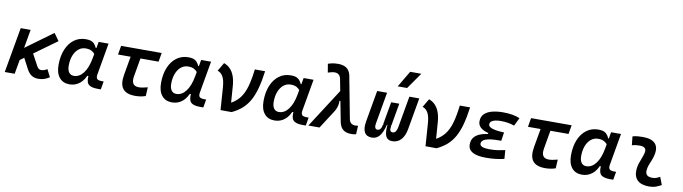

<svg xmlns="http://www.w3.org/2000/svg" viewBox="-35 -1473 7687 2162"><g transform="rotate(10 3808.5 -392.5)"><path d="M134.8 -135.7 81.5 -221.2 505.4 -530.8 565.4 -447.3ZM29.3 0 120.6 -517.6H233.9L142.6 0ZM414.1 9.8Q369.1 9.8 337.2 -10Q305.2 -29.8 279.8 -77.6L195.3 -238.3L301.8 -271L377.4 -130.9Q388.2 -110.4 400.1 -101.6Q412.1 -92.8 428.2 -92.8Q445.3 -92.8 461.4 -98.1Q477.5 -103.5 497.1 -115.2L540.5 -29.8Q507.3 -8.8 477.8 0.5Q448.2 9.8 414.1 9.8Z M882.8 -419.9Q835.9 -419.9 800.5 -391.1Q765.1 -362.3 745.6 -311.8Q726.1 -261.2 726.1 -196.3Q726.1 -146.5 745.8 -119.4Q765.6 -92.3 801.8 -92.3Q865.2 -92.3 911.6 -153.6Q958 -214.8 977.5 -325.7L1011.7 -517.6H1125L1061.5 -154.8Q1055.2 -119.6 1068.1 -104Q1081.1 -88.4 1125 -88.4H1144.5L1128.4 4.9H1090.8Q1012.2 4.9 984.4 -25.6Q956.5 -56.2 966.3 -131.3L994.6 -118.7H938L962.4 -147Q938 -72.3 887.7 -31Q837.4 10.3 770 10.3Q694.8 10.3 653.3 -40.8Q611.8 -91.8 611.8 -184.1Q611.8 -285.6 643.6 -361.8Q675.3 -438 732.4 -480.2Q789.6 -522.5 865.7 -522.5Q924.8 -522.5 950.7 -500.7Q976.6 -479 991.2 -444.3H1002.4L1010.7 -340.8Q1002.4 -355 988.5 -373.3Q974.6 -391.6 949.7 -405.8Q924.8 -419.9 882.8 -419.9Z M1521.5 9.8Q1419.4 9.8 1379.2 -42.5Q1338.9 -94.7 1357.9 -202.6L1413.1 -517.6H1525.4L1471.7 -210Q1460.9 -150.4 1479 -121.6Q1497.1 -92.8 1544.9 -92.8Q1583.5 -92.8 1645.5 -109.9L1640.1 -9.3Q1585.9 9.8 1521.5 9.8ZM1251 -415.5 1268.6 -517.6H1732.4L1714.8 -415.5Z M2054.7 -419.9Q2007.8 -419.9 1972.4 -391.1Q1937 -362.3 1917.5 -311.8Q1897.9 -261.2 1897.9 -196.3Q1897.9 -146.5 1917.7 -119.4Q1937.5 -92.3 1973.6 -92.3Q2037.1 -92.3 2083.5 -153.6Q2129.9 -214.8 2149.4 -325.7L2183.6 -517.6H2296.9L2233.4 -154.8Q2227.1 -119.6 2240 -104Q2252.9 -88.4 2296.9 -88.4H2316.4L2300.3 4.9H2262.7Q2184.1 4.9 2156.2 -25.6Q2128.4 -56.2 2138.2 -131.3L2166.5 -118.7H2109.9L2134.3 -147Q2109.9 -72.3 2059.6 -31Q2009.3 10.3 1941.9 10.3Q1866.7 10.3 1825.2 -40.8Q1783.7 -91.8 1783.7 -184.1Q1783.7 -285.6 1815.4 -361.8Q1847.2 -438 1904.3 -480.2Q1961.4 -522.5 2037.6 -522.5Q2096.7 -522.5 2122.6 -500.7Q2148.4 -479 2163.1 -444.3H2174.3L2182.6 -340.8Q2174.3 -355 2160.4 -373.3Q2146.5 -391.6 2121.6 -405.8Q2096.7 -419.9 2054.7 -419.9Z M2496.6 0.5 2478.5 -256.8Q2473.1 -335.4 2450.9 -376.2Q2428.7 -417 2387.7 -431.2L2444.3 -527.3Q2486.3 -512.2 2516.1 -481.4Q2545.9 -450.7 2563.5 -402.6Q2581.1 -354.5 2585.9 -287.1L2604 -38.6ZM2622.6 1 2496.6 0.5 2592.3 -98.6Q2656.2 -132.3 2696.5 -184.6Q2736.8 -236.8 2760.3 -317.9Q2783.7 -398.9 2797.4 -517.6H2915Q2899.9 -403.8 2877 -319.6Q2854 -235.4 2819.8 -174.8Q2785.6 -114.3 2737.3 -72Q2689 -29.8 2622.6 1Z M3226.6 -419.9Q3179.7 -419.9 3144.3 -391.1Q3108.9 -362.3 3089.4 -311.8Q3069.8 -261.2 3069.8 -196.3Q3069.8 -146.5 3089.6 -119.4Q3109.4 -92.3 3145.5 -92.3Q3209 -92.3 3255.4 -153.6Q3301.8 -214.8 3321.3 -325.7L3355.5 -517.6H3468.8L3405.3 -154.8Q3398.9 -119.6 3411.9 -104Q3424.8 -88.4 3468.8 -88.4H3488.3L3472.2 4.9H3434.6Q3356 4.9 3328.1 -25.6Q3300.3 -56.2 3310.1 -131.3L3338.4 -118.7H3281.7L3306.2 -147Q3281.7 -72.3 3231.4 -31Q3181.2 10.3 3113.8 10.3Q3038.6 10.3 2997.1 -40.8Q2955.6 -91.8 2955.6 -184.1Q2955.6 -285.6 2987.3 -361.8Q3019 -438 3076.2 -480.2Q3133.3 -522.5 3209.5 -522.5Q3268.6 -522.5 3294.4 -500.7Q3320.3 -479 3335 -444.3H3346.2L3354.5 -340.8Q3346.2 -355 3332.3 -373.3Q3318.4 -391.6 3293.5 -405.8Q3268.6 -419.9 3226.6 -419.9Z M3991.7 9.8Q3934.1 9.8 3900.6 -15.6Q3867.2 -41 3854 -96.7L3759.8 -584Q3752.4 -614.3 3734.1 -627.7Q3715.8 -641.1 3689.5 -641.1Q3670.9 -641.1 3652.3 -636.2Q3633.8 -631.3 3612.8 -625L3596.2 -723.1Q3618.7 -731 3645.8 -736.6Q3672.9 -742.2 3712.4 -742.2Q3770.5 -742.2 3806.4 -718Q3842.3 -693.8 3855.5 -641.1L3949.2 -148.9Q3956.5 -118.7 3974.9 -105.2Q3993.2 -91.8 4021.5 -91.8Q4024.9 -91.8 4032 -92.5Q4039.1 -93.3 4052.2 -94.7L4046.9 3.9Q4032.2 6.8 4019 8.3Q4005.9 9.8 3991.7 9.8ZM3500.5 0 3814.5 -487.8 3870.1 -355.5 3796.9 -333Q3798.8 -310.1 3794.4 -287.8Q3790 -265.6 3781.2 -244.6Q3772.5 -223.6 3760.3 -205.1L3628.4 0Z M4460 9.8Q4406.7 9.8 4387 -31.2Q4367.2 -72.3 4377 -163.6L4392.6 -168.9L4419.9 -157.2Q4413.1 -119.6 4420.2 -104.2Q4427.2 -88.9 4449.2 -88.9Q4469.2 -88.9 4482.4 -106.7Q4495.6 -124.5 4501 -156.2L4564.5 -517.6H4677.7L4614.3 -156.2Q4600.6 -76.7 4560.8 -33.4Q4521 9.8 4460 9.8ZM4227.1 9.8Q4166.5 9.8 4142.8 -33.4Q4119.1 -76.7 4132.8 -156.2L4196.3 -517.6H4309.6L4246.1 -156.2Q4240.2 -124.5 4247.6 -106.7Q4254.9 -88.9 4274.4 -88.9Q4293.9 -88.9 4307.1 -104.2Q4320.3 -119.6 4327.1 -157.2L4357.4 -168.9L4371.1 -163.6Q4348.6 -72.3 4314 -31.2Q4279.3 9.8 4227.1 9.8ZM4328.1 -161.6 4373.5 -419.9H4466.3L4420.9 -161.6ZM4415 -609.4 4524.9 -794.9H4652.3L4522.5 -609.4Z M4840.3 0.5 4822.3 -256.8Q4816.9 -335.4 4794.7 -376.2Q4772.5 -417 4731.4 -431.2L4788.1 -527.3Q4830.1 -512.2 4859.9 -481.4Q4889.6 -450.7 4907.2 -402.6Q4924.8 -354.5 4929.7 -287.1L4947.8 -38.6ZM4966.3 1 4840.3 0.5 4936 -98.6Q5000 -132.3 5040.3 -184.6Q5080.6 -236.8 5104 -317.9Q5127.4 -398.9 5141.1 -517.6H5258.8Q5243.7 -403.8 5220.7 -319.6Q5197.8 -235.4 5163.6 -174.8Q5129.4 -114.3 5081.1 -72Q5032.7 -29.8 4966.3 1Z M5531.7 9.8Q5327.1 9.8 5327.1 -106Q5327.1 -158.7 5355 -190.7Q5382.8 -222.7 5430.2 -239Q5477.5 -255.4 5536.1 -259.8L5684.1 -305.7L5669.9 -208H5644.5Q5594.2 -208 5556.9 -203.6Q5519.5 -199.2 5494.6 -190.4Q5469.7 -181.6 5457.3 -168.2Q5444.8 -154.8 5444.8 -137.2Q5444.8 -90.8 5553.2 -90.8Q5614.7 -90.8 5657 -98.4Q5699.2 -106 5732.4 -112.8L5740.2 -13.7Q5698.7 -2.9 5646.2 3.4Q5593.8 9.8 5531.7 9.8ZM5500.5 -211.9 5510.7 -269Q5390.1 -299.3 5390.1 -380.9Q5390.1 -436 5423.8 -468Q5457.5 -500 5513.2 -513.7Q5568.8 -527.3 5634.3 -527.3Q5752.4 -527.3 5827.6 -494.1L5782.2 -401.4Q5712.9 -426.8 5627.4 -426.8Q5593.8 -426.8 5565.7 -421.1Q5537.6 -415.5 5520.8 -402.3Q5503.9 -389.2 5503.9 -366.7Q5503.9 -339.8 5548.6 -324.5Q5593.3 -309.1 5684.1 -305.7L5669.9 -208Z M6209 9.8Q6106.9 9.8 6066.7 -42.5Q6026.4 -94.7 6045.4 -202.6L6100.6 -517.6H6212.9L6159.2 -210Q6148.4 -150.4 6166.5 -121.6Q6184.6 -92.8 6232.4 -92.8Q6271 -92.8 6333 -109.9L6327.6 -9.3Q6273.4 9.8 6209 9.8ZM5938.5 -415.5 5956.1 -517.6H6419.9L6402.3 -415.5Z M6742.2 -419.9Q6695.3 -419.9 6659.9 -391.1Q6624.5 -362.3 6605 -311.8Q6585.4 -261.2 6585.4 -196.3Q6585.4 -146.5 6605.2 -119.4Q6625 -92.3 6661.1 -92.3Q6724.6 -92.3 6771 -153.6Q6817.4 -214.8 6836.9 -325.7L6871.1 -517.6H6984.4L6920.9 -154.8Q6914.6 -119.6 6927.5 -104Q6940.4 -88.4 6984.4 -88.4H7003.9L6987.8 4.9H6950.2Q6871.6 4.9 6843.8 -25.6Q6815.9 -56.2 6825.7 -131.3L6854 -118.7H6797.4L6821.8 -147Q6797.4 -72.3 6747.1 -31Q6696.8 10.3 6629.4 10.3Q6554.2 10.3 6512.7 -40.8Q6471.2 -91.8 6471.2 -184.1Q6471.2 -285.6 6502.9 -361.8Q6534.7 -438 6591.8 -480.2Q6648.9 -522.5 6725.1 -522.5Q6784.2 -522.5 6810.1 -500.7Q6835.9 -479 6850.6 -444.3H6861.8L6870.1 -340.8Q6861.8 -355 6847.9 -373.3Q6834 -391.6 6809.1 -405.8Q6784.2 -419.9 6742.2 -419.9Z M7502.9 -119.6 7536.6 -31.2Q7506.8 -14.2 7473.6 -2.2Q7440.4 9.8 7397.5 9.8Q7307.6 9.8 7263.9 -31.7Q7220.2 -73.2 7225.1 -153.3Q7227.5 -189.5 7238.5 -223.6Q7249.5 -257.8 7262.7 -290Q7275.9 -322.3 7283.2 -352.1Q7292.5 -388.7 7275.4 -407.2Q7258.3 -425.8 7215.8 -425.8Q7169.4 -425.8 7126.5 -414.6L7116.2 -513.7Q7145 -522 7173.8 -524.7Q7202.6 -527.3 7231.4 -527.3Q7334.5 -527.3 7376 -481.2Q7417.5 -435.1 7395.5 -345.2Q7387.7 -311.5 7375 -282.2Q7362.3 -252.9 7351.8 -224.1Q7341.3 -195.3 7338.9 -162.1Q7334 -92.8 7416.5 -92.8Q7440.9 -92.8 7459.2 -98.9Q7477.5 -105 7502.9 -119.6Z"/></g></svg>

Font: Cascadia Mono Medium
Style: Italic
Weight: 500
Italic angle: -10°
Monospace: yes
Designer: Aaron Bell
Foundry: Saja Typeworks
Version: Version 2407.024